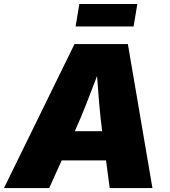

<svg xmlns="http://www.w3.org/2000/svg" viewBox="-43 -950 858 970"><path d="M-22.9 0 333.5 -727.5H603L727.1 0H511.2L492.7 -139.6H268.6L205.6 0ZM335 -287.1H473.1Q464.4 -354 458.3 -424.3Q452.1 -494.6 447.3 -565.9Q420.4 -494.6 392.8 -424.3Q365.2 -354 335 -287.1ZM650.9 -929.7 631.8 -816.4H338.9L357.9 -929.7Z"/></svg>

Font: Inter Black
Style: Italic
Weight: 900
Italic angle: -9.39999°
Designer: Rasmus Andersson
Foundry: rsms
Version: Version 4.000;git-a52131595